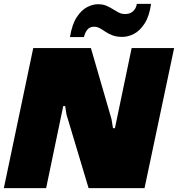

<svg xmlns="http://www.w3.org/2000/svg" viewBox="-30 -979 926 999"><path d="M-10 0 143 -729H443L550 -360L558 -312H568L655 -729H876L722 0H431L316 -383L309 -427H299L210 0ZM607 -787Q578 -787 557 -794.5Q536 -802 520 -813Q504 -824 489.5 -832Q475 -840 459 -840Q435 -840 422.5 -822Q410 -804 407 -786H334Q345 -853 369.5 -890Q394 -927 423.5 -942Q453 -957 479 -957Q506 -957 524 -949Q542 -941 557 -931.5Q572 -922 587 -914Q602 -906 622 -906Q646 -906 662 -920Q678 -934 682 -959H756Q747 -894 722 -856Q697 -818 666.5 -802.5Q636 -787 607 -787Z"/></svg>

Font: Hubot Sans Condensed ExtraLight Black
Style: Italic
Weight: 900
Italic angle: -12.0243°
Version: Version 2.000